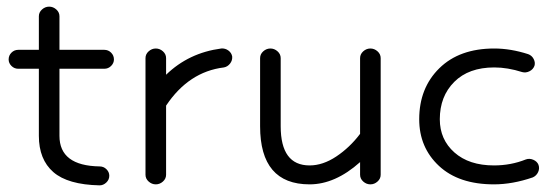

<svg xmlns="http://www.w3.org/2000/svg" viewBox="-20 -547 1680 578"><path d="M294 -340H159V-138Q159 -48 280 -46Q292 -46 300.5 -37.5Q309 -29 309 -18Q309 -6 300 2.5Q291 11 280 11Q184 9 140.5 -29Q97 -67 97 -138V-340H35Q23 -340 14.5 -348.5Q6 -357 6 -368Q6 -380 14.5 -388.5Q23 -397 35 -397H97V-498Q97 -510 106.5 -518.5Q116 -527 128 -527Q140 -527 149.5 -518.5Q159 -510 159 -498V-397H294Q306 -397 314.5 -388.5Q323 -380 323 -368Q323 -357 314.5 -348.5Q306 -340 294 -340Z M418 -21V-372Q418 -384 427.5 -392.5Q437 -401 449 -401Q461 -401 470.5 -392.5Q480 -384 480 -372V-322Q548 -388 646 -401Q658 -402 667.5 -395Q677 -388 679 -377Q680 -365 672.5 -355.5Q665 -346 654 -344Q548 -331 480 -229V-21Q480 -9 470.5 -0.5Q461 8 449 8Q437 8 427.5 -0.5Q418 -9 418 -21Z M1064 -21V-59Q989 8 912 8Q763 8 763 -167V-372Q763 -384 772.5 -392.5Q782 -401 794 -401Q806 -401 815.5 -392.5Q825 -384 825 -372V-167Q825 -49 912 -49Q952 -49 992.5 -76Q1033 -103 1064 -144V-372Q1064 -384 1073.5 -392.5Q1083 -401 1095 -401Q1107 -401 1116.5 -392.5Q1126 -384 1126 -372V-21Q1126 -9 1116.5 -0.5Q1107 8 1095 8Q1083 8 1073.5 -0.5Q1064 -9 1064 -21Z M1467 8Q1361 8 1301.5 -47.5Q1242 -103 1242 -188Q1242 -282 1302.5 -341.5Q1363 -401 1468 -401Q1517 -401 1570 -384Q1581 -380 1586.5 -369.5Q1592 -359 1589 -349Q1585 -338 1574 -332.5Q1563 -327 1552 -330Q1508 -344 1468 -344Q1391 -344 1347.5 -300.5Q1304 -257 1304 -188Q1304 -127 1348 -88Q1392 -49 1467 -49Q1518 -49 1563 -67Q1574 -71 1585.5 -66Q1597 -61 1601 -51Q1605 -40 1600 -29Q1595 -18 1584 -13Q1523 8 1467 8Z"/></svg>

Font: Hoogli Medium
Style: Regular
Weight: 500
Designer: Anand Singh Naorem
Foundry: Brand New Type
Version: Version 1.00 b007